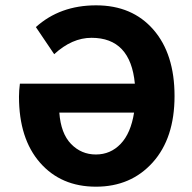

<svg xmlns="http://www.w3.org/2000/svg" viewBox="-20 -684 717 716"><path d="M482.9 -372.1Q466.8 -543 321.3 -543Q248.5 -543 182.1 -481.9L113.8 -583Q203.6 -664.1 338.4 -664.1Q473.1 -664.1 552 -573.5Q630.9 -482.9 630.9 -325.9Q630.9 -168.9 549.6 -78.4Q468.3 12.2 337.9 12.2Q207.5 12.2 129.2 -77.4Q50.8 -167 50.8 -323.2Q50.8 -346.2 54.2 -372.1ZM480 -264.2H201.2Q207 -186 245.1 -147Q283.2 -107.9 337.6 -107.9Q392.1 -107.9 429.9 -147.5Q467.8 -187 480 -264.2Z"/></svg>

Font: SourceSansPro-Bold
Style: Bold
Weight: 700
Designer: Paul D. Hunt
Foundry: Adobe Systems Incorporated
Version: Version 1.050;PS Version 1.000;hotconv 1.0.70;makeotf.lib2.5